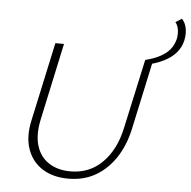

<svg xmlns="http://www.w3.org/2000/svg" viewBox="-57 -891 950 954"><g transform="rotate(5 418.5 -413.5)"><path d="M318 7Q242 7 189 -26.5Q136 -60 114.5 -121.5Q93 -183 111 -265L196 -658H239L156 -272Q140 -196 157 -141.5Q174 -87 218.5 -58.5Q263 -30 325 -30Q421 -30 485 -94.5Q549 -159 572 -266L648 -614H687L612 -266Q594 -184 554 -123Q514 -62 455 -27.5Q396 7 318 7ZM652 -590 648 -614Q692 -625 722.5 -641.5Q753 -658 770.5 -680Q788 -702 795 -731Q800 -756 796.5 -778Q793 -800 781 -814L812 -834Q829 -816 834.5 -788.5Q840 -761 833 -727Q825 -692 801.5 -665Q778 -638 740 -619.5Q702 -601 652 -590Z"/></g></svg>

Font: Ysabeau ExtraLight
Style: Italic
Weight: 250
Italic angle: -12°
Version: Version 2.000;gftools[0.9.27.dev2+g8671c4b]